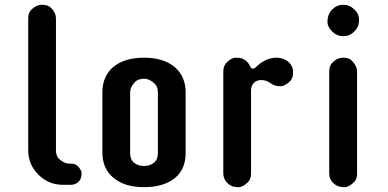

<svg xmlns="http://www.w3.org/2000/svg" viewBox="-20 -771 1618 801"><path d="M213.4 -145.5Q213.4 -120.6 225.6 -108.9Q247.1 -88.4 271 -88.4H275.9Q293.9 -88.4 303.7 -78.6Q320.3 -62 320.3 -48.3Q320.3 -34.7 316.9 -26.6Q313.5 -18.6 307.6 -12.7Q293.9 0 275.9 0H242.2Q182.6 0 140.1 -42.5Q97.7 -85 97.7 -144.5V-693.4Q97.7 -717.8 109.9 -730Q130.9 -751 155.3 -751Q180.2 -751 192.4 -738.8Q213.4 -717.8 213.4 -693.4Z M407.2 -386.7Q407.2 -452.6 452.1 -491.2Q499 -530.3 581.1 -530.3Q662.1 -530.3 709 -491.2Q754.4 -452.1 754.4 -385.7V-133.3Q754.4 -31.2 654.8 0Q622.6 9.8 581.3 9.8Q540 9.8 507.8 -0.2Q475.6 -10.3 453.1 -29.3Q407.2 -67.4 407.2 -134.8ZM638.7 -384.3Q638.7 -408.7 626.5 -420.9Q605 -442.4 581.1 -442.4Q556.6 -442.4 543.9 -429.7Q522.9 -408.7 522.9 -384.3V-130.4Q522.9 -105.5 539.6 -92Q556.2 -78.6 580.8 -78.6Q605.5 -78.6 622.1 -92Q638.7 -105.5 638.7 -130.4Z M1133.3 -530.3Q1145.5 -530.3 1157.2 -526.9Q1168.9 -523.4 1179.2 -516.1Q1202.6 -499 1202.6 -468.8Q1202.6 -444.3 1189.9 -432.1Q1168 -411.1 1148.9 -411.1Q1124.5 -411.1 1104.5 -426.8Q1088.9 -437 1069.3 -437Q1049.8 -437 1038.6 -424.6Q1027.3 -412.1 1027.3 -393.1V-47.9Q1027.3 -24.4 1015.1 -11.7Q993.2 9.8 975.3 9.8Q957.5 9.8 947 5.1Q936.5 0.5 928.7 -7.3Q911.6 -24.4 911.6 -47.9V-471.7Q911.6 -495.6 924.3 -508.8Q944.8 -530.3 963.6 -530.3Q982.4 -530.3 991.7 -526.1Q1001 -522 1007.3 -516.6Q1016.1 -508.8 1020 -500.7Q1023.9 -492.7 1026.6 -488.8Q1029.3 -484.9 1035.4 -484.9Q1041.5 -484.9 1045.4 -488.8L1054.2 -497.1Q1092.3 -530.3 1133.3 -530.3Z M1353.5 -471.7Q1353.5 -495.6 1365.7 -508.8Q1386.7 -530.3 1412.1 -530.3Q1436.5 -530.3 1448.2 -517.6Q1469.7 -495.6 1469.7 -471.7V-47.4Q1469.7 -23.9 1457.5 -11.7Q1436 9.8 1418 9.8Q1399.9 9.8 1389.2 5.1Q1378.4 0.5 1370.6 -6.8Q1353.5 -23.4 1353.5 -47.4ZM1412.1 -751Q1439 -751 1458.5 -731.4Q1478 -711.9 1478 -691.9Q1478 -671.9 1472.7 -660.2Q1467.3 -648.4 1458.5 -639.6Q1439 -620.1 1412.1 -620.1Q1385.3 -620.1 1365.7 -639.6Q1346.2 -659.2 1346.2 -678.7Q1346.2 -711.9 1365.7 -731.4Q1385.3 -751 1412.1 -751Z"/></svg>

Font: Supermercado
Style: Regular
Weight: 400
Designer: James Grieshaber
Foundry: James Grieshaber
Version: Version 1.002